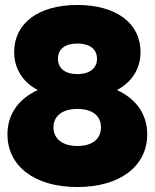

<svg xmlns="http://www.w3.org/2000/svg" viewBox="-20 -736 622 772"><path d="M291 16C463 16 572 -68 572 -196C572 -277 527 -339 450 -374C511 -406 545 -460 545 -527C545 -643 447 -716 291 -716C135 -716 37 -643 37 -527C37 -460 71 -406 132 -374C55 -339 10 -277 10 -196C10 -68 119 16 291 16ZM291 -438C242 -438 213 -461 213 -500C213 -539 242 -561 291 -561C340 -561 370 -539 370 -500C370 -461 340 -438 291 -438ZM291 -149C231 -149 195 -178 195 -224C195 -270 231 -298 291 -298C352 -298 386 -270 386 -224C386 -178 352 -149 291 -149Z"/></svg>

Font: Fixel Text Black
Style: Regular
Weight: 900
Width: 4
Designer: AlfaBravo + MacPaw
Foundry: Kyrylo Tkachov, Marchela Mozhyna, Serhii Makarenko, Maria Weinstein, Zakhar Kryvoshyya
Version: Version 1.211